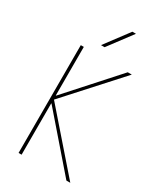

<svg xmlns="http://www.w3.org/2000/svg" viewBox="-231 -1039 963 1127"><g transform="rotate(30 250.0 -475.0)"><path d="M197.3 -790 317.4 -950.2H341.8L221.7 -790ZM117.2 -401.4 413.1 -730.5H440.4L118.2 -375L445.3 0H418.9L117.2 -347.7H115.2V0H94.7V-730.5H115.2V-401.4Z"/></g></svg>

Font: Mgen+ 1m thin
Style: Regular
Weight: 100
Designer: [Source Han Sans]
Ryoko NISHIZUKA  (kana & ideographs); Paul D. Hunt (Latin, Greek & Cyrillic); Wenlong ZHANG  (bopomofo
Version: Version 1.059.20150602